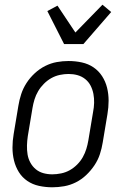

<svg xmlns="http://www.w3.org/2000/svg" viewBox="-20 -787 540 815"><path d="M202 8Q173 8 145.5 2Q118 -4 96 -19Q74 -34 60 -56.5Q46 -79 39.5 -105.5Q33 -132 33 -160.5Q33 -189 38 -218L58 -338Q62 -363 70 -387.5Q78 -412 92.5 -434.5Q107 -457 127.5 -476Q148 -495 172 -507Q196 -519 221 -523.5Q246 -528 271 -528Q300 -528 327.5 -522Q355 -516 377 -501Q399 -486 413.5 -463.5Q428 -441 434.5 -414.5Q441 -388 441 -359.5Q441 -331 436 -302L416 -182Q412 -157 404 -132.5Q396 -108 381 -85.5Q366 -63 346 -44Q326 -25 302 -13Q278 -1 252.5 3.5Q227 8 202 8ZM202 -47Q220 -47 239.5 -51Q259 -55 276 -64.5Q293 -74 307.5 -88.5Q322 -103 331.5 -120Q341 -137 346.5 -155Q352 -173 355 -191L375 -311Q379 -331 379.5 -350.5Q380 -370 376.5 -388.5Q373 -407 364.5 -423.5Q356 -440 341.5 -451.5Q327 -463 309 -468Q291 -473 271 -473Q253 -473 234 -469Q215 -465 198 -455.5Q181 -446 166.5 -431.5Q152 -417 142 -400Q132 -383 126.5 -365Q121 -347 118 -329L98 -209Q95 -189 94.5 -169.5Q94 -150 97 -131.5Q100 -113 109 -96.5Q118 -80 132 -68.5Q146 -57 164 -52Q182 -47 202 -47ZM252 -600 181 -740 224 -763 300 -649 415 -767 452 -736 334 -600Z"/></svg>

Font: Iosevka SS18 Light
Style: Italic
Weight: 300
Italic angle: -9°
Monospace: yes
Designer: Belleve Invis
Foundry: Belleve Invis
Version: Version 25.1.1; ttfautohint (v1.8.4)